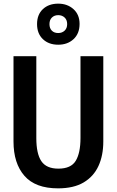

<svg xmlns="http://www.w3.org/2000/svg" viewBox="-20 -1022 640 1052"><path d="M298 10Q174 10 114 -58.5Q54 -127 54 -247V-714H179V-265Q179 -180 206.5 -139Q234 -98 300 -98Q369 -98 395 -141Q421 -184 421 -266V-714H546V-247Q546 -170 519.5 -112.5Q493 -55 438.5 -22.5Q384 10 298 10ZM299 -777Q247 -777 215 -807.5Q183 -838 183 -890Q183 -942 215 -972Q247 -1002 299 -1002Q349 -1002 382.5 -972Q416 -942 416 -891Q416 -838 383 -807.5Q350 -777 299 -777ZM299 -841Q320 -841 334 -854Q348 -867 348 -890Q348 -913 334 -926Q320 -939 299 -939Q278 -939 264.5 -926Q251 -913 251 -890Q251 -867 264 -854Q277 -841 299 -841Z"/></svg>

Font: Noto Sans Mono SemiBold
Style: Regular
Weight: 600
Designer: Monotype Design Team
Foundry: Monotype Imaging Inc.
Version: Version 2.014; ttfautohint (v1.8.4.7-5d5b)